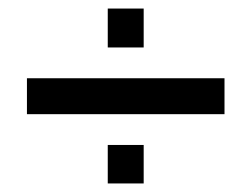

<svg xmlns="http://www.w3.org/2000/svg" viewBox="-20 -480 589 449"><path d="M232 -369V-460H316V-369ZM43 -213V-297H505V-213ZM232 -51V-141H316V-51Z"/></svg>

Font: Archivo Narrow
Style: Regular
Weight: 400
Designer: Hector Gatti
Foundry: Omnibus-Type
Version: Version 1.003